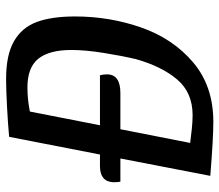

<svg xmlns="http://www.w3.org/2000/svg" viewBox="-65 -645 720 630"><g transform="rotate(-90 295.0 -330.0)"><path d="M556 -444Q556 -330 519.5 -226Q483 -122 405 -56Q327 10 210 10Q155 10 33 0L90 -295H14Q12 -302 12 -318Q14 -362 65 -362H103L161 -660Q203 -664 260.5 -667Q318 -670 351 -670Q430 -670 475 -644Q520 -618 538 -569Q556 -520 556 -444ZM446 -456Q446 -528 417.5 -564Q389 -600 323 -600Q284 -600 244 -592L199 -362H363Q366 -352 366 -339Q366 -295 305 -295H186L141 -66Q163 -63 188 -60.5Q213 -58 232 -58Q306 -58 349 -108.5Q392 -159 416 -244Q427 -291 436.5 -350.5Q446 -410 446 -456Z"/></g></svg>

Font: Sansita Light Italic
Style: Regular
Weight: 300
Italic angle: -11°
Designer: Pablo Cosgaya
Foundry: Omnibus-Type
Version: Version 1.006